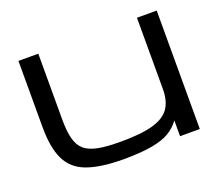

<svg xmlns="http://www.w3.org/2000/svg" viewBox="-100 -704 982 857"><g transform="rotate(-20 391.0 -275.5)"><path d="M351.6 10.7Q243.7 10.7 177.7 -13.7Q114.3 -37.6 87.4 -94.7Q60.5 -148.9 60.5 -250V-562.5H154.8V-250Q154.8 -192.4 164.1 -158.7Q172.9 -123 195.8 -103Q218.3 -83.5 260.7 -75.2Q298.3 -67.4 368.2 -67.4Q465.8 -67.4 521.5 -83.5Q577.1 -99.6 600.6 -134.3Q623.5 -168.9 623.5 -223.6V-562.5H717.3V0H623.5V-74.7Q603 -46.4 571.8 -27.3Q541 -8.8 488.3 1Q432.1 10.7 351.6 10.7Z"/></g></svg>

Font: Michroma+
Style: Regular
Weight: 400
Designer: beogot
Foundry: beogot
Version: Version